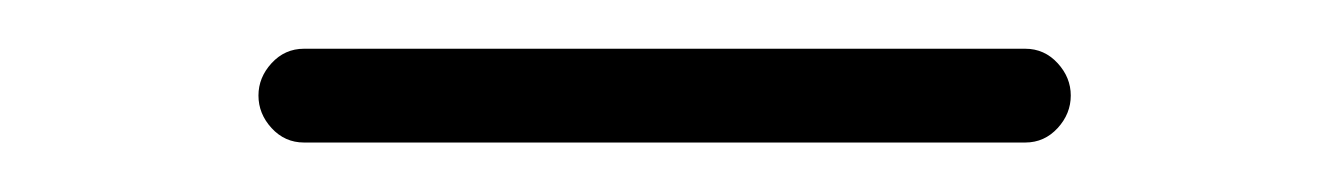

<svg xmlns="http://www.w3.org/2000/svg" viewBox="-20 -720 540 78"><path d="M103.5 -662.1Q95.7 -662.1 90.3 -668Q85 -673.8 85 -681.2Q85 -688.5 90.3 -694.3Q95.7 -700.2 103.5 -700.2H396.5Q404.3 -700.2 409.7 -694.3Q415 -688.5 415 -681.2Q415 -673.8 409.7 -668Q404.3 -662.1 396.5 -662.1Z"/></svg>

Font: Rounded-X Mgen+ 1mn light
Style: Regular
Weight: 200
Designer: [Source Han Sans]
Ryoko NISHIZUKA  (kana & ideographs); Paul D. Hunt (Latin, Greek & Cyrillic); Wenlong ZHANG  (bopomofo
Version: Version 1.059.20150602